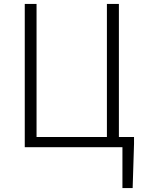

<svg xmlns="http://www.w3.org/2000/svg" viewBox="-20 -749 737 977"><path d="M585 -52V-729H524V-52H166V-729H106V0H603V208H655L662 -17V-52Z"/></svg>

Font: Noto Sans T Chinese Light
Style: Regular
Weight: 300
Designer: Ryoko NISHIZUKA (kana & ideographs); Paul D. Hunt (Latin, Greek & Cyrillic); Wenlong ZHANG (bopomofo); Sandoll Communica
Foundry: Adobe Systems Incorporated
Version: Version 1.000;PS 1;hotconv 1.0.78;makeotf.lib2.5.61930